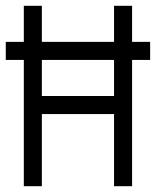

<svg xmlns="http://www.w3.org/2000/svg" viewBox="-20 -645 540 665"><path d="M500 -437.5V-500H437.5Q437.5 -500 437.5 -625H375Q375 -625 375 -500H125Q125 -500 125 -625H62.5Q62.5 -625 62.5 -500H0V-437.5H62.5V0H125Q125 0 125 -250H375Q375 -250 375 0H437.5V-437.5ZM125 -312.5Q125 -312.5 125 -437.5H375Q375 -437.5 375 -312.5Z"/></svg>

Font: Unifont
Style: Regular
Weight: 500
Version: Version 13.0.05